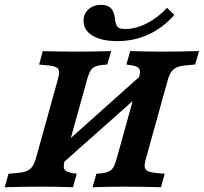

<svg xmlns="http://www.w3.org/2000/svg" viewBox="-39 -785 855 805"><path d="M160.4 -511 125 -514.1 140.3 -570.6Q207.2 -568.5 296.6 -568.5H298H297.2Q355.7 -568.5 427.1 -571L410.9 -514.5L388.7 -512.5Q367.7 -510.1 356.2 -503.7Q344.6 -497.3 337.8 -484Q331 -470.7 324.2 -445.2L303.3 -369.4H180.6L201.6 -445.2Q209.3 -470.7 208.7 -483.6Q208.2 -496.5 197.2 -502.5Q186.3 -508.6 160.4 -511ZM-19.4 0 -3.3 -56.5 32.3 -59.6Q59.1 -62 73.7 -68.2Q88.3 -74.4 97.1 -87.6Q106 -100.7 112.9 -125.8L180.6 -369.4H303.3L235.5 -125.8Q228.6 -100.3 228.4 -88Q228.2 -75.6 235.8 -69.6Q243.4 -63.6 263 -59.6L282.7 -56.5L267 0Q200.5 -2.4 136.8 -2.4H139.1H137.3Q61.9 -2.4 -19.4 0ZM512.2 -511.4 490.8 -514.5 507 -571Q573.4 -568.5 638.4 -568.5H637H638.8Q714.2 -568.5 795.5 -571L779.4 -514.5L743.8 -511.4Q717 -508.9 702.4 -502.7Q687.8 -496.5 679 -483.4Q670.1 -470.3 663.2 -445.2L595.5 -201.6H472.8L540.6 -445.2Q547.5 -470.7 547.7 -483.2Q547.9 -495.8 540.1 -501.8Q532.3 -507.8 512.2 -511.4ZM197.7 -152.6 573.7 -488.2 576.7 -414.4 201.6 -81.2ZM349 0 365.2 -56.5 387.4 -58.4Q408.4 -60.9 420 -67.3Q431.5 -73.7 438.3 -87Q445.1 -100.3 451.9 -125.8L472.8 -201.6H595.5L574.5 -125.8Q566.8 -100.3 567.6 -87.4Q568.3 -74.4 579.2 -68.4Q590.2 -62.4 616.1 -59.6L651.5 -56.5L635.8 0Q555.1 -2.4 479.6 -2.4H478.1H478.9Q420.4 -2.4 349 0ZM311.3 -697.9Q311.3 -727.1 332 -745.9Q352.7 -764.7 385.2 -764.7Q412 -764.7 425.9 -750.7Q439.8 -736.8 442.8 -707.1Q445 -688.9 449.1 -679.8Q453.2 -670.7 461.8 -667.1Q470.4 -663.5 486.6 -663.5Q530 -663.5 576.4 -687Q622.9 -710.6 661.4 -752.2L692 -722.6Q644.5 -668.6 583.9 -640.6Q523.3 -612.6 452.1 -612.6Q386.9 -612.6 349.1 -635.4Q311.3 -658.2 311.3 -697.9Z"/></svg>

Font: Playfair Micro SmCond SmLight
Style: Italic
Weight: 360
Width: 4
Italic angle: -15.6°
Designer: Claus Eggers Sørensen
Foundry: Claus Eggers Sørensen
Version: Version 2.203;Glyphs 3.3 (3326)